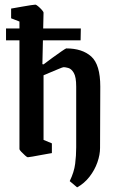

<svg xmlns="http://www.w3.org/2000/svg" viewBox="-20 -669 500 829"><path d="M28 -590V-632Q28 -632 42.5 -634.5Q57 -637 76.5 -640.5Q96 -644 112.5 -646.5Q129 -649 133 -649Q136 -649 144.5 -642Q153 -635 160.5 -626.5Q168 -618 168 -614L163 -392L168 -391Q185 -404 207 -420Q229 -436 246.5 -448Q264 -460 266 -460Q335 -460 374 -425Q413 -390 413 -295L412 -30Q412 -1 400.5 32Q389 65 366.5 94Q344 123 313 140L281 113Q300 74 304.5 38.5Q309 3 309 -33V-295Q309 -337 298.5 -354.5Q288 -372 275 -375.5Q262 -379 255 -379Q251 -379 233.5 -371.5Q216 -364 196.5 -356Q177 -348 168 -344V-65L204 -50V-8Q204 -8 189.5 -5.5Q175 -3 156 0.5Q137 4 120.5 7Q104 10 100 10Q97 10 88.5 2.5Q80 -5 72 -13.5Q64 -22 64 -25V-576ZM6 -495V-546H329L328 -495Z"/></svg>

Font: Grenze Gotisch Medium
Style: Regular
Weight: 500
Designer: Renata Polastri
Foundry: Omnibus-Type
Version: Version 1.001